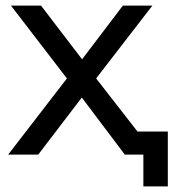

<svg xmlns="http://www.w3.org/2000/svg" viewBox="-20 -550 617 683"><path d="M424 0H533L322 -271L522 -530H417L272 -339L126 -530H19L218 -271L9 0H116L271 -203ZM577 -82H423V0H490V113H577Z"/></svg>

Font: ICO Headline
Style: Regular
Weight: 500
Designer: Julieta Ulanovsky
Foundry: Julieta Ulanovsky
Version: Version 7.200